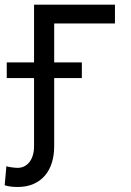

<svg xmlns="http://www.w3.org/2000/svg" viewBox="-65 -565 544 799"><path d="M413.4 -467.3H160.5V-305.4H275.6V-240.1H160.5V44Q160.5 81.3 150.7 112.4Q141 143.5 121.8 165.8Q102.6 188.2 74.2 200.6Q45.8 213.1 8.5 213.1Q-6.4 213.1 -19 211.6Q-31.6 210.2 -45.5 206L-38.4 126.4Q-35.2 128.2 -28.6 129.4Q-22 130.7 -14.9 131.6Q-7.8 132.5 -1.2 133Q5.3 133.5 8.5 133.5Q23.1 133.5 35.5 127.5Q47.9 121.4 57 110.1Q66.1 98.7 71.4 82Q76.7 65.3 76.7 44V-240.1H-36.9V-305.4H76.7V-545.5H413.4Z"/></svg>

Font: Interop
Style: Regular
Weight: 400
Designer: Rasmus Andersson, Google, Jang Haemin
Foundry: jhaemin
Version: Version 1.008